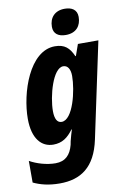

<svg xmlns="http://www.w3.org/2000/svg" viewBox="-114 -826 738 1127"><g transform="rotate(-10 254.5 -262.5)"><path d="M335 -612C398 -612 427 -652 427 -704C427 -747 396 -765 354 -765C295 -765 262 -728 262 -673C262 -632 290 -612 335 -612ZM222 -114C196 -114 182 -138 182 -185C182 -273 225 -434 287 -434C314 -434 329 -409 329 -369C329 -283 290 -114 222 -114ZM149 240C273 240 362 183 396 22L517 -548H395L371 -480H368C345 -532 317 -558 259 -558C107 -558 29 -320 29 -166C29 -47 81 9 151 9C204 9 238 -16 270 -60H273C267 -44 260 -14 254 7L250 28C235 86 203 119 145 119C91 119 33 101 -8 78V207C32 226 81 240 149 240Z"/></g></svg>

Font: Noto Sans Display SemiCondensed Extra
Style: Italic
Weight: 800
Width: 4
Italic angle: -12°
Designer: Monotype Design Team
Foundry: Monotype Imaging Inc.
Version: Version 1.900